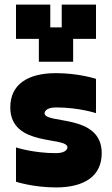

<svg xmlns="http://www.w3.org/2000/svg" viewBox="-20 -820 490 840"><path d="M225 0C350 0 425 -50 425 -150C425 -325 175 -275 175 -325C175 -325 175 -350 225 -350C325 -350 400 -325 400 -325V-475C400 -475 325 -500 225 -500C100 -500 25 -450 25 -350C25 -175 275 -225 275 -175C275 -175 275 -150 225 -150C125 -150 50 -175 50 -175V-25C50 -25 125 0 225 0ZM50 -650H150V-550H300V-650H400V-800H250V-700H200V-800H50Z"/></svg>

Font: LS-VG5000 Bold
Style: Regular
Weight: 400
Designer: Justin Bihan, 2021
Foundry: Justin Bihan, 2021
Version: Version 1.000;Glyphs 3.1.2 (3151)